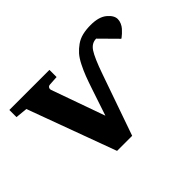

<svg xmlns="http://www.w3.org/2000/svg" viewBox="-105 -695 891 891"><g transform="rotate(-45 340.0 -250.0)"><path d="M555.2 -500Q608.9 -500 636.5 -477.1Q664.1 -454.1 664.1 -430.2Q664.1 -418 658.7 -405.8Q653.3 -393.6 645.5 -384.8Q637.7 -376 629.6 -368.7Q621.6 -361.3 616.2 -357.4L610.8 -354L528.8 -437Q499 -437 480 -408.2Q460.9 -379.4 433.1 -299.8L328.1 0H229L68.8 -435.1L9.8 -440.9V-487.8H272.9V-440.9L227.1 -438Q217.8 -437.5 213.9 -430.9Q210 -424.3 212.9 -416L306.2 -153.8L349.1 -282.2Q362.3 -321.8 372.3 -347.9Q382.3 -374 396 -401.1Q409.7 -428.2 424.1 -444.6Q438.5 -460.9 457.8 -474.6Q477.1 -488.3 501 -494.1Q524.9 -500 555.2 -500Z"/></g></svg>

Font: Veleka
Style: Bold
Weight: 700
Designer: Stefan Peev, Context Ltd, 2016; SIL International, 1997-2014.
Foundry: Stefan Peev, Context Ltd, 2016
Version: Version 1.000